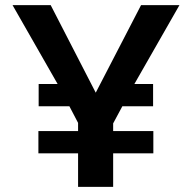

<svg xmlns="http://www.w3.org/2000/svg" viewBox="-20 -730 752 750"><path d="M505 -402H578V-315H458L422 -248V-218H579V-131H422V0H285V-131H130V-218H285V-250L251 -315H131V-402H205L29 -710H178L354 -368L531 -710H681Z"/></svg>

Font: Raleway Thin
Style: Bold
Weight: 700
Version: Version 4.026